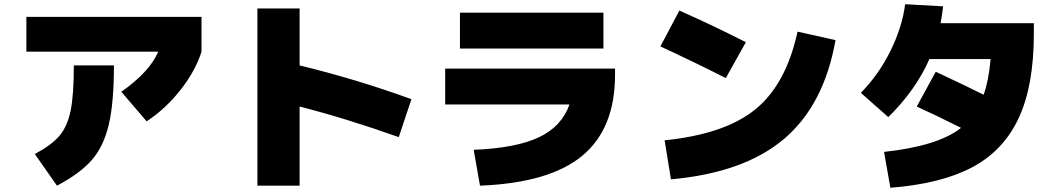

<svg xmlns="http://www.w3.org/2000/svg" viewBox="-20 -820 5040 910"><path d="M105 -575V-740H935V-575Q907 -485 836 -394.5Q765 -304 675 -245L555 -385Q689 -479 730 -575ZM520 -510Q520 -332 495.5 -229Q471 -126 415.5 -62Q360 2 250 60L145 -90Q224 -132 261.5 -176Q299 -220 314.5 -294.5Q330 -369 330 -510Z M1930 -350 1870 -170Q1623 -258 1400 -315V60H1200V-780H1400V-510Q1668 -445 1930 -350Z M2160 -590V-760H2840V-590ZM2679 -325H2090V-495H2895V-465Q2895 -211 2740 -82Q2585 47 2255 60L2225 -110Q2426 -118 2534.5 -169.5Q2643 -221 2679 -325Z M3515 -620 3420 -450Q3274 -524 3110 -600L3200 -770Q3362 -698 3515 -620ZM3760 -670 3940 -630Q3886 -323 3696.5 -162Q3507 -1 3160 30L3130 -155Q3416 -184 3561 -302.5Q3706 -421 3760 -670Z M4325 -315 4415 -480Q4569 -408 4642 -371Q4666 -437 4675 -540H4385Q4319 -391 4190 -265L4060 -380Q4144 -465 4200 -578Q4256 -691 4270 -800L4450 -790Q4445 -748 4438 -710H4880V-660Q4880 -414 4808 -260Q4736 -106 4588.5 -27.5Q4441 51 4200 70L4170 -100Q4427 -128 4535 -214Q4416 -274 4325 -315Z"/></svg>

Font: M PLUS 1p Black
Style: Regular
Weight: 900
Version: Version 1.061